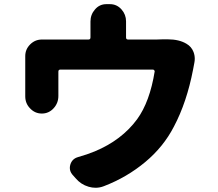

<svg xmlns="http://www.w3.org/2000/svg" viewBox="-20 -846 1040 917"><path d="M758.8 -658.2Q769.5 -658.2 780.3 -658.2Q835.9 -658.2 871.1 -636.7Q894.5 -623 904.3 -597.7Q910.2 -582 910.2 -565.4Q910.2 -555.7 908.2 -545.9Q905.3 -532.2 902.3 -514.6Q872.1 -357.4 810.5 -241.2Q760.7 -144.5 673.3 -71.8Q585.9 1 476.6 43Q457 50.8 436.5 50.8Q419.9 50.8 403.3 45.9Q366.2 35.2 340.8 4.9L325.2 -12.7Q313.5 -27.3 313.5 -43.9Q313.5 -52.7 316.4 -61.5Q325.2 -87.9 352.5 -95.7Q397.5 -108.4 432.6 -123Q561.5 -176.8 634.8 -276.4Q695.3 -359.4 718.8 -504.9Q718.8 -507.8 716.3 -510.7Q713.9 -513.7 710 -513.7H268.6Q258.8 -513.7 258.8 -503.9V-387.7Q258.8 -353.5 235.8 -328.6Q212.9 -303.7 179.7 -303.7Q146.5 -303.7 123 -329.1Q100.6 -352.5 100.6 -385.7V-399.4V-571.3V-578.1Q100.6 -610.4 124 -633.8Q147.5 -657.2 179.7 -657.2Q180.7 -657.2 180.7 -657.2Q191.4 -657.2 203.1 -657.2H402.3Q412.1 -657.2 412.1 -667V-723.6V-743.2Q412.1 -776.4 433.6 -800.8Q455.1 -826.2 488.3 -826.2H504.9Q538.1 -826.2 560.5 -800.8Q582 -776.4 582 -744.1V-723.6V-667Q582 -657.2 591.8 -657.2H727.5Q744.1 -657.2 758.8 -658.2Z"/></svg>

Font: Gen Jyuu GothicX Heavy
Style: Bold
Weight: 900
Designer: [Source Han Sans]
Ryoko NISHIZUKA  (kana & ideographs); Paul D. Hunt (Latin, Greek & Cyrillic); Wenlong ZHANG  (bopomofo
Version: Version 1.002.20150607